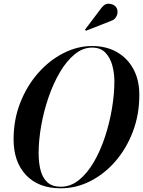

<svg xmlns="http://www.w3.org/2000/svg" viewBox="-20 -1009 774 1039"><path d="M581 -896 445 -842.5 440 -848.5 529.5 -967Q548.5 -992 573.8 -988.5Q599 -985 609.5 -968.5Q621 -950 612.8 -926.8Q604.5 -903.5 581 -896ZM309 10Q188.5 10 121 -61.5Q53.5 -133 53.5 -255Q53.5 -361 89.5 -452.8Q125.5 -544.5 186.2 -613.5Q247 -682.5 323 -721.2Q399 -760 478.5 -760Q554 -760 611.5 -727.8Q669 -695.5 701.5 -636Q734 -576.5 734 -495Q734 -389 699.2 -297.2Q664.5 -205.5 604.8 -136.5Q545 -67.5 468.8 -28.8Q392.5 10 309 10ZM478.5 -751.5Q428 -751.5 383.8 -715Q339.5 -678.5 303.8 -617.5Q268 -556.5 242.2 -481.2Q216.5 -406 202.8 -327.8Q189 -249.5 189 -180Q189 -128 199.8 -87Q210.5 -46 236.8 -22.2Q263 1.5 309 1.5Q362.5 1.5 407.5 -35Q452.5 -71.5 488 -132.5Q523.5 -193.5 548.2 -268.8Q573 -344 586 -422.2Q599 -500.5 599 -570Q599 -612 588 -653.8Q577 -695.5 550.8 -723.5Q524.5 -751.5 478.5 -751.5Z"/></svg>

Font: Bodoni* 24pt Medium
Style: Italic
Weight: 500
Italic angle: -13°
Version: Version 2.3